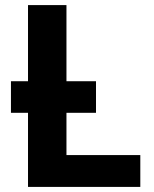

<svg xmlns="http://www.w3.org/2000/svg" viewBox="-20 -734 605 754"><path d="M90 0V-291H23V-415H90V-714H241V-415H357V-291H241V-125H531V0Z"/></svg>

Font: Noto Sans
Style: Bold
Weight: 700
Designer: Monotype Design Team
Foundry: Monotype Imaging Inc.
Version: Version 2.000;GOOG;noto-source:20170915:90ef993387c0; ttfaut